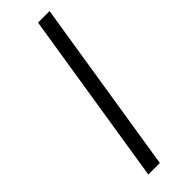

<svg xmlns="http://www.w3.org/2000/svg" viewBox="-241 -717 730 730"><g transform="rotate(-45 123.5 -352.5)"><path d="M53 0 165 -705H227L115 0Z"/></g></svg>

Font: Mulish ExtraLight Light
Style: Italic
Weight: 300
Italic angle: -9°
Version: Version 3.603